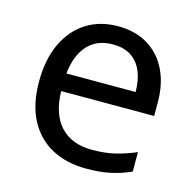

<svg xmlns="http://www.w3.org/2000/svg" viewBox="-87 -634 738 732"><g transform="rotate(15 282.0 -268.0)"><path d="M292 -546Q361 -546 410.5 -516Q460 -486 486.5 -431.5Q513 -377 513 -304V-251H146Q148 -160 192.5 -112.5Q237 -65 317 -65Q368 -65 407.5 -74.5Q447 -84 489 -102V-25Q448 -7 408 1.5Q368 10 313 10Q237 10 178.5 -21Q120 -52 87.5 -113.5Q55 -175 55 -264Q55 -352 84.5 -415Q114 -478 167.5 -512Q221 -546 292 -546ZM291 -474Q228 -474 191.5 -433.5Q155 -393 148 -321H421Q421 -367 407 -401Q393 -435 364.5 -454.5Q336 -474 291 -474Z"/></g></svg>

Font: hexuoriya05
Style: Book
Weight: 400
Designer: Jelle Bosma - Monotype Design Team
Foundry: Monotype Imaging Inc.
Version: Version 2.003